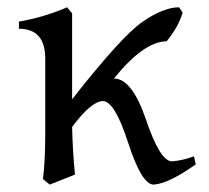

<svg xmlns="http://www.w3.org/2000/svg" viewBox="-20 -496 570 524"><path d="M399.4 7.8Q366.7 7.8 329.8 -106.2Q293 -220.2 260.7 -220.2Q228.5 -219.2 176.8 -149.4Q178.2 -85 184.6 -19.5L115.7 7.8L97.2 -7.3Q103.5 -56.6 103.5 -130.4V-335.9Q103.5 -417.5 31.7 -417.5V-437Q99.6 -448.7 163.1 -476.1L176.8 -459.5V-225.1Q312.5 -397.9 369.6 -437Q426.8 -476.1 468.8 -476.1L478.5 -461.4Q466.3 -421.4 434.6 -383.3Q372.6 -382.8 291 -281.7Q340.3 -281.7 378.7 -168.7Q417 -55.7 449.2 -55.7Q477.1 -57.6 509.3 -69.3L514.2 -47.4Q439.5 5.4 399.4 7.8Z"/></svg>

Font: Almanac
Style: Regular
Weight: 400
Designer: Eden's Almanac
Version: Version 3.501;March 28, 2021;FontCreator 13.0.0.2683 64-bit